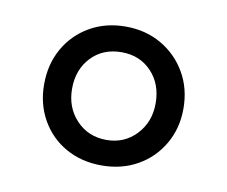

<svg xmlns="http://www.w3.org/2000/svg" viewBox="-47 -753 489 414"><g transform="rotate(10 198.0 -546.0)"><path d="M198 -394Q154 -394 119.5 -413.5Q85 -433 65.5 -467.5Q46 -502 46 -545Q46 -589 65.5 -623.5Q85 -658 119.5 -678Q154 -698 198 -698Q242 -698 276.5 -678Q311 -658 331 -623.5Q351 -589 351 -545Q351 -502 331 -467.5Q311 -433 276.5 -413.5Q242 -394 198 -394ZM199 -450Q238 -450 264 -477.5Q290 -505 290 -546Q290 -588 264.5 -615Q239 -642 199 -642Q158 -642 132.5 -615Q107 -588 107 -546Q107 -505 133 -477.5Q159 -450 199 -450Z"/></g></svg>

Font: Outfit-Light
Style: Regular
Weight: 300
Designer: Rodrigo Fuenzalida
Foundry: fragTYPE
Version: Version 1.000